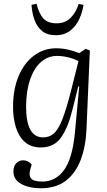

<svg xmlns="http://www.w3.org/2000/svg" viewBox="-20 -780 576 1030"><path d="M405 -316 400 -317 370 -197Q346 -97 308 -43Q270 11 199 11Q146 11 113 -18.5Q80 -48 65 -97.5Q50 -147 50 -206Q50 -301 80 -372Q110 -443 162.5 -482Q215 -521 281 -521Q313 -521 344.5 -514Q376 -507 405 -495L440 -518L462 -509L444 -87Q440 7 412.5 78.5Q385 150 332.5 190Q280 230 198 230Q137 230 94.5 207Q52 184 52 140Q52 112 67 96Q82 80 104 80Q132 80 150 103L143 127Q133 160 146.5 177Q160 194 207 194Q279 194 324 131.5Q369 69 382 -69ZM211 -43Q246 -43 270 -65Q294 -87 315 -141Q336 -195 361 -293L401 -452Q377 -465 345.5 -472.5Q314 -480 286 -480Q237 -480 200 -447.5Q163 -415 142 -355Q121 -295 120 -212Q119 -43 211 -43ZM279 -591Q234 -591 206.5 -613Q179 -635 165.5 -672Q152 -709 149 -754L176 -760Q189 -707 212.5 -681Q236 -655 283 -655Q331 -655 360 -685.5Q389 -716 402 -759L428 -754Q422 -714 405 -677Q388 -640 356.5 -615.5Q325 -591 279 -591Z"/></svg>

Font: Literata 36pt Light
Style: Italic
Weight: 300
Italic angle: -2°
Designer: Latin by Veronika Burian and Jose Scaglione. Greek by Irene Vlachou. Cyrillic by Vera Evstafieva
Foundry: TypeTogether
Version: Version 3.002